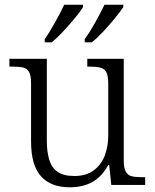

<svg xmlns="http://www.w3.org/2000/svg" viewBox="-20 -786 659 816"><path d="M276 10Q196 10 154 -37Q112 -84 112 -185V-433Q112 -465 103.5 -480Q95 -495 78 -499Q61 -503 32 -503H20V-536H179V-187Q179 -142 189 -108Q199 -74 224.5 -56Q250 -38 296 -38Q345 -38 377 -61Q409 -84 424.5 -123Q440 -162 440 -210V-430Q440 -464 432 -479Q424 -494 406.5 -498.5Q389 -503 360 -503H351V-536H506V-103Q506 -72 514.5 -56.5Q523 -41 539.5 -37Q556 -33 582 -33H597V0H453L444 -85H440Q414 -36 373.5 -13Q333 10 276 10ZM340 -619Q362 -650 385 -691Q408 -732 424 -766H504V-756Q493 -739 469.5 -710Q446 -681 419.5 -652.5Q393 -624 370 -606H340ZM170 -619Q191 -650 214 -691Q237 -732 253 -766H333V-756Q323 -739 299 -710Q275 -681 248.5 -652.5Q222 -624 200 -606H170Z"/></svg>

Font: Noto Rashi Hebrew Light
Style: Regular
Weight: 300
Version: Version 1.006